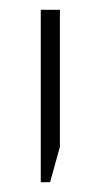

<svg xmlns="http://www.w3.org/2000/svg" viewBox="-20 -606 200 391"><path d="M63 -235H82L102 -307V-586H63Z"/></svg>

Font: Noto Sans Hebrew ExtraCondensed ExtraLight
Style: Regular
Weight: 200
Width: 2
Designer: Monotype Design Team
Foundry: Monotype Imaging Inc.
Version: Version 2.004